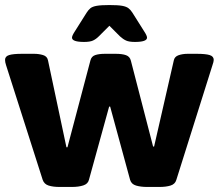

<svg xmlns="http://www.w3.org/2000/svg" viewBox="-23 -738 866 760"><path d="M212 2Q187 2 169.5 -3.5Q152 -9 146 -26L1 -480Q-3 -492 -3 -501Q-3 -515 13 -520Q29 -525 64 -525H112Q131 -525 147.5 -520Q164 -515 167 -499L240 -155H244L335 -499Q339 -515 354 -520Q369 -525 392 -525H435Q461 -525 476 -519.5Q491 -514 495 -498L583 -158H587L665 -499Q668 -514 684 -519.5Q700 -525 720 -525H756Q791 -525 807 -520Q823 -515 823 -501Q823 -494 818 -480L675 -26Q670 -9 652 -3.5Q634 2 609 2H559Q534 2 515.5 -3.5Q497 -9 492 -26L413 -316H409L329 -26Q325 -10 306.5 -4Q288 2 262 2ZM310 -572Q262 -572 262 -589Q262 -597 274 -615L320 -688Q327 -699 335 -705.5Q343 -712 360 -715Q377 -718 410 -718Q444 -718 460.5 -715Q477 -712 485.5 -705.5Q494 -699 501 -688L547 -615Q559 -597 559 -589Q559 -572 511 -572Q488 -572 476 -577.5Q464 -583 452 -594L410 -636L368 -594Q357 -583 345 -577.5Q333 -572 310 -572Z"/></svg>

Font: Asap Semi Expanded ExtraBold
Style: Regular
Weight: 800
Width: 6
Designer: Pablo Cosgaya
Foundry: Omnibus-Type
Version: Version 3.001; ttfautohint (v1.8.4.7-5d5b)